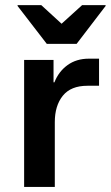

<svg xmlns="http://www.w3.org/2000/svg" viewBox="-20 -736 436 756"><path d="M75 0V-500H190.8V-411.7H194.2Q210.8 -454.2 245.8 -479.6Q280.8 -505 330 -505H370V-398.3H324.2Q259.2 -398.3 227.5 -359.2Q195.8 -320 195.8 -255V0ZM164.2 -563.3 49.2 -712.5V-715.8H142.5L222.5 -642.5L303.3 -715.8H395.8V-712.5L281.7 -563.3Z"/></svg>

Font: Funnel Sans SemiBold
Style: Regular
Weight: 600
Designer: NORD ID, Kristian Moeller
Foundry: Dicotype
Version: Version 1.000